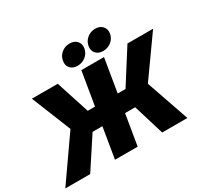

<svg xmlns="http://www.w3.org/2000/svg" viewBox="-223 -1215 1570 1479"><g transform="rotate(-30 562.5 -475.5)"><path d="M726.1 -727.5 605.5 0H403.8L524.4 -727.5ZM-38.1 0 225.6 -377.4 84.5 -727.5H314.5L410.6 -431.6H746.6L934.6 -727.5H1162.6L916 -380.4L1047.9 0H823.7L740.7 -272.5H361.8L183.1 0ZM745.6 -770.5Q704.1 -770.5 681.4 -795.9Q658.7 -821.3 665.5 -860.4Q671.9 -899.4 703.1 -925Q734.4 -950.7 775.4 -950.7Q816.9 -950.7 839.8 -925Q862.8 -899.4 856.4 -860.4Q849.6 -821.3 818.1 -795.9Q786.6 -770.5 745.6 -770.5ZM517.1 -770.5Q476.1 -770.5 453.4 -795.9Q430.7 -821.3 438 -860.4Q443.8 -899.4 474.9 -925Q505.9 -950.7 547.4 -950.7Q589.4 -950.7 612.1 -925Q634.8 -899.4 628.4 -860.4Q621.6 -821.3 590.3 -795.9Q559.1 -770.5 517.1 -770.5Z"/></g></svg>

Font: Inter 28pt Black
Style: Italic
Weight: 900
Italic angle: -9.3988°
Designer: Rasmus Andersson
Foundry: rsms
Version: Version 4.001;git-66647c0bb